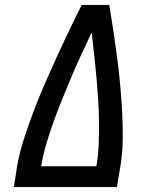

<svg xmlns="http://www.w3.org/2000/svg" viewBox="-20 -755 640 775"><path d="M36 0 49 -84Q59 -140 77 -195.5Q95 -251 115.5 -305.5Q136 -360 159.5 -414Q183 -468 207.5 -521.5Q232 -575 257.5 -628.5Q283 -682 310 -735H421Q430 -682 438 -628.5Q446 -575 453 -521.5Q460 -468 465 -414Q470 -360 473 -305Q476 -250 475.5 -194.5Q475 -139 466 -84L452 0ZM369 -84Q377 -130 378.5 -175.5Q380 -221 379.5 -266.5Q379 -312 376 -357Q373 -402 369 -446.5Q365 -491 360 -535Q355 -579 350 -624Q329 -579 308.5 -535Q288 -491 269 -446.5Q250 -402 232 -357Q214 -312 197.5 -267Q181 -222 167.5 -176Q154 -130 146 -84Z"/></svg>

Font: Iosevka Curly Slab MdExObl
Style: Regular
Weight: 500
Width: 7
Italic angle: -9°
Monospace: yes
Designer: Belleve Invis
Foundry: Belleve Invis
Version: Version 11.1.0; ttfautohint (v1.8.3)